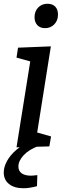

<svg xmlns="http://www.w3.org/2000/svg" viewBox="-33 -781 346 1023"><path d="M55 4 136 -503 171 -442 55 -474 63 -527 238 -534 157 -24 123 -87 239 -54 230 -1ZM93 222Q43 222 15 199.5Q-13 177 -13 138Q-13 109 4 77.5Q21 46 54 17.5Q87 -11 137 -30L175 -4Q122 15 93.5 45.5Q65 76 65 106Q65 130 82.5 142.5Q100 155 132 155Q139 155 148 154Q157 153 166 152L164 211Q145 216 127 219Q109 222 93 222ZM207 -631Q181 -631 166 -647Q151 -663 151 -689Q151 -721 170.5 -741Q190 -761 220 -761Q246 -761 261 -746Q276 -731 276 -703Q276 -672 256.5 -651.5Q237 -631 207 -631Z"/></svg>

Font: Bitter Thin Medium
Style: Italic
Weight: 500
Italic angle: -9°
Version: Version 3.021